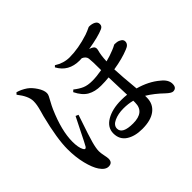

<svg xmlns="http://www.w3.org/2000/svg" viewBox="-174 -1038 1348 1348"><g transform="rotate(-45 500.0 -363.5)"><path d="M112.3 -764.6 124 -777.3Q160.2 -767.6 196.3 -743.2Q223.6 -723.6 247.6 -687Q271.5 -650.4 271.5 -622.1Q271.5 -610.4 265.1 -597.2Q258.8 -584 245.1 -559.6Q231.4 -535.2 220.7 -510.7Q156.2 -362.3 156.2 -253.9Q156.2 -196.3 171.9 -167Q176.8 -156.2 184.1 -155.3Q191.4 -154.3 197.3 -164.1Q208 -181.6 249 -265.1Q290 -348.6 299.8 -366.2L320.3 -357.4Q260.7 -182.6 253.9 -153.3Q240.2 -103.5 240.2 -75.2Q240.2 -56.6 246.1 -29.3Q252 -2 252 9.8Q252 49.8 212.9 49.8Q180.7 49.8 152.3 7.8Q127.9 -28.3 111.3 -95.2Q94.7 -162.1 94.7 -242.2Q94.7 -344.7 139.6 -524.4Q141.6 -531.2 149.9 -561Q158.2 -590.8 161.6 -610.4Q165 -629.9 165 -648.4Q165 -698.2 112.3 -764.6ZM662.1 -136.7V-155.3Q622.1 -166 574.2 -166Q521.5 -166 481.9 -147.9Q442.4 -129.9 442.4 -97.7Q442.4 -43 548.8 -43Q662.1 -43 662.1 -136.7ZM438.5 -710 449.2 -720.7Q502.9 -686.5 561.5 -686.5Q649.4 -686.5 752 -719.7Q766.6 -724.6 779.8 -730.5Q793 -736.3 799.8 -739.7Q806.6 -743.2 810.5 -743.2Q837.9 -743.2 857.4 -732.9Q877 -722.7 877 -702.1Q877.9 -680.7 856.4 -670.9Q805.7 -648.4 699.2 -630.9Q714.8 -627 726.6 -619.1Q745.1 -607.4 738.3 -582Q726.6 -541 724.6 -483.4Q767.6 -494.1 807.6 -510.7Q818.4 -514.6 828.1 -519.5Q837.9 -524.4 842.3 -526.9Q846.7 -529.3 848.6 -529.3Q860.4 -529.3 873.5 -527.3Q886.7 -525.4 901.9 -515.6Q917 -505.9 917 -489.3Q917 -460 878.9 -446.3Q815.4 -419.9 723.6 -405.3Q725.6 -341.8 739.3 -200.2Q834 -173.8 896.5 -120.1Q941.4 -85 941.4 -43.9Q941.4 -2.9 906.2 -2.9Q889.6 -2.9 857.4 -33.2Q801.8 -86.9 745.1 -121.1V-103.5Q745.1 -41 699.2 -5.4Q653.3 30.3 567.4 30.3Q493.2 30.3 446.8 -0.5Q400.4 -31.2 400.4 -91.8Q400.4 -150.4 458 -184.6Q515.6 -218.8 605.5 -218.8Q634.8 -218.8 661.1 -215.8Q660.2 -236.3 658.2 -300.8Q656.2 -365.2 655.3 -393.6Q619.1 -389.6 576.2 -389.6Q517.6 -389.6 476.6 -413.1Q435.5 -436.5 406.2 -496.1L419.9 -508.8Q453.1 -482.4 482.9 -469.7Q512.7 -457 557.6 -457Q599.6 -457 654.3 -466.8Q654.3 -559.6 650.4 -585Q646.5 -609.4 617.2 -622.1Q610.4 -621.1 595.7 -621.1Q486.3 -621.1 438.5 -710Z"/></g></svg>

Font: GenYoMin TW TTF SemiBold
Style: Regular
Weight: 600
Version: Version 1.300